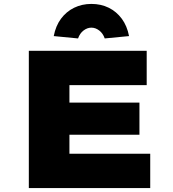

<svg xmlns="http://www.w3.org/2000/svg" viewBox="-20 -959 881 979"><path d="M127 0V-700H728V-525H334V-175H746V0ZM236 -272V-436H691V-272ZM378 -763 254 -775Q264 -827 291 -863.5Q318 -900 358 -919.5Q398 -939 446 -939Q495 -939 534.5 -919.5Q574 -900 601 -863.5Q628 -827 638 -775L514 -763Q505 -789 486 -803.5Q467 -818 446 -818Q425 -818 406 -803.5Q387 -789 378 -763Z"/></svg>

Font: Lexend Giga Black
Style: Regular
Weight: 900
Designer: Bonnie Shaver-Troup, Thomas Jockin
Foundry: Lexend
Version: Version 1.007